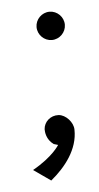

<svg xmlns="http://www.w3.org/2000/svg" viewBox="-38 -335 230 446"><g transform="rotate(-5 76.5 -111.5)"><path d="M94 -241C112 -241 127 -256 127 -274C127 -292 112 -307 94 -307C76 -307 61 -292 61 -274C61 -256 76 -241 94 -241ZM64 84C98 56 129 17 128 -29C128 -46 111 -65 94 -66C75 -67 60 -53 59 -36C59 -30 60 -12 77 0L87 3C87 3 72 29 24 56Z"/></g></svg>

Font: Advent Pro
Style: Regular
Weight: 400
Designer: Andreas Kalpakidis
Foundry: Andreas Kalpakidis
Version: Version 2.002 2008